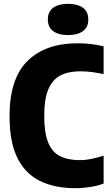

<svg xmlns="http://www.w3.org/2000/svg" viewBox="-20 -977 580 1007"><path d="M375.5 10Q267 10 189.5 -28Q112 -66 71 -149.2Q30 -232.5 30 -368Q30 -565 124.5 -657.5Q219 -750 386 -750Q460 -750 523.5 -734V-588Q493.5 -595 463.2 -599Q433 -603 401 -603Q338.5 -603 296.5 -581Q254.5 -559 233.2 -508Q212 -457 212 -370Q212 -280.5 232.5 -229.8Q253 -179 295 -158Q337 -137 400.5 -137Q427 -137 458 -143.2Q489 -149.5 523.5 -160.5V-14.5Q495 -3 455 3.5Q415 10 375.5 10ZM337 -793Q288 -793 259.5 -813.2Q231 -833.5 231 -875Q231 -916.5 259.5 -936.8Q288 -957 337 -957Q386 -957 414.5 -936.8Q443 -916.5 443 -875Q443 -833.5 414.5 -813.2Q386 -793 337 -793Z"/></svg>

Font: Encode Sans Condensed Condensed ExtraBold
Style: Regular
Weight: 800
Width: 3
Designer: Multiple Designers
Foundry: Impallari Type
Version: Version 3.000; ttfautohint (v1.8.3) -l 8 -r 50 -G 200 -x 14 